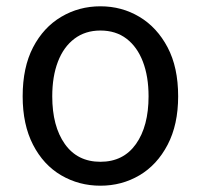

<svg xmlns="http://www.w3.org/2000/svg" viewBox="-20 -577 637 610"><path d="M299 13Q231 13 174.5 -20Q118 -53 85 -117Q52 -181 52 -271Q52 -363 85 -426.5Q118 -490 174.5 -523.5Q231 -557 299 -557Q367 -557 423 -523.5Q479 -490 512.5 -426.5Q546 -363 546 -271Q546 -181 512.5 -117Q479 -53 423 -20Q367 13 299 13ZM299 -63Q372 -63 412 -119.5Q452 -176 452 -271Q452 -334 434 -381Q416 -428 382 -454Q348 -480 299 -480Q251 -480 216.5 -454Q182 -428 164 -381Q146 -334 146 -271Q146 -176 186 -119.5Q226 -63 299 -63Z"/></svg>

Font: Noto Sans HK
Style: Regular
Weight: 400
Designer: Ryoko NISHIZUKA 西塚涼子 (kana, bopomofo & ideographs); Paul D. Hunt (Latin, Greek & Cyrillic); Sandoll Communications 산돌커뮤니
Foundry: Adobe
Version: Version 2.004-H2;hotconv 1.0.118;makeotfexe 2.5.65603